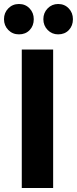

<svg xmlns="http://www.w3.org/2000/svg" viewBox="-63 -941 385 961"><path d="M203 -693V0H46V-693ZM106 -845Q106 -812 85.5 -790.5Q65 -769 32 -769Q0 -769 -21.5 -791Q-43 -813 -43 -845Q-43 -877 -21.5 -899Q0 -921 32 -921Q64 -921 85 -899Q106 -877 106 -845ZM302 -845Q302 -812 281.5 -790.5Q261 -769 228 -769Q197 -769 175.5 -791Q154 -813 154 -845Q154 -877 175.5 -899Q197 -921 228 -921Q260 -921 281 -899Q302 -877 302 -845Z"/></svg>

Font: Fira Sans Extra Condensed
Style: Bold
Weight: 700
Width: 1
Designer: Carrois Corporate & Edenspiekermann AG
Foundry: Carrois Corporate GbR & Edenspiekermann AG
Version: Version 4.203